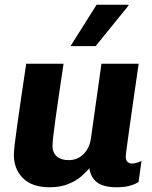

<svg xmlns="http://www.w3.org/2000/svg" viewBox="-20 -780 640 810"><path d="M189.5 10Q115.5 10 77 -28.2Q38.5 -66.5 38.5 -127Q38.5 -140.5 42.2 -172.5Q46 -204.5 52.8 -253.2Q59.5 -302 69.2 -367Q79 -432 90.5 -511H248Q237 -436 228.2 -376.8Q219.5 -317.5 213.5 -274.2Q207.5 -231 204.5 -203.8Q201.5 -176.5 201.5 -164.5Q201.5 -136 219.5 -120.2Q237.5 -104.5 269.5 -104.5Q308 -104.5 333 -130.5Q358 -156.5 363.5 -195.5L408 -511H565Q555 -441.5 545.2 -374.5Q535.5 -307.5 527.8 -252Q520 -196.5 515.2 -161Q510.5 -125.5 510.5 -118Q510.5 -104 518.2 -97Q526 -90 536 -90Q553.5 -90 577 -101L564.5 -12Q548.5 -2 526 4Q503.5 10 471.5 10Q415 10 388.5 -11.5Q362 -33 357 -70.5Q345 -55 323 -36Q301 -17 267.8 -3.5Q234.5 10 189.5 10ZM277.5 -585.5 387.5 -760H521.5L522.5 -757L383.5 -585.5Z"/></svg>

Font: Chivo Mono Medium
Style: Italic
Weight: 500
Italic angle: -8.05°
Monospace: yes
Designer: Hector Gatti
Foundry: Omnibus-Type
Version: Version 1.008